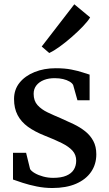

<svg xmlns="http://www.w3.org/2000/svg" viewBox="-20 -886 518 916"><path d="M229.5 11Q192 11 155 3.5Q118 -4 88.2 -13.8Q58.5 -23.5 42 -29.5V-157H104.5L123.5 -79.5Q129.5 -69.5 146.2 -59.8Q163 -50 186 -43.8Q209 -37.5 233.5 -37.5Q272 -37.5 296.2 -47.8Q320.5 -58 332 -76.5Q343.5 -95 343.5 -119.5Q343.5 -147.5 326 -167Q308.5 -186.5 275 -203.2Q241.5 -220 194 -238.5Q146 -257.5 113.2 -281.2Q80.5 -305 63.8 -337.2Q47 -369.5 47 -413.5Q47 -458.5 73.2 -491.2Q99.5 -524 144.8 -542.2Q190 -560.5 246 -560.5Q289 -560.5 320.5 -554.2Q352 -548 373.5 -540.8Q395 -533.5 407.5 -530V-407.5H349.5L329 -480.5Q324.5 -489.5 311.8 -497Q299 -504.5 281 -508.8Q263 -513 242.5 -513Q213 -513.5 190 -504.5Q167 -495.5 153.8 -478.8Q140.5 -462 140.5 -438.5Q140.5 -405 159 -384.5Q177.5 -364 206.8 -350Q236 -336 268.5 -322.5Q300.5 -308.5 331.2 -293.8Q362 -279 386.2 -259.8Q410.5 -240.5 425 -213.8Q439.5 -187 439.5 -150Q439.5 -102 414.5 -65.8Q389.5 -29.5 342.5 -9.2Q295.5 11 229.5 11ZM214.5 -633.5 179 -664 334.5 -865.5 410 -803Q399 -784.5 375 -759.5Q351 -734.5 321.5 -708.8Q292 -683 263.8 -662.8Q235.5 -642.5 216 -633.5Z"/></svg>

Font: Merriweather 36pt
Style: Regular
Weight: 400
Designer: Eben Sorkin
Foundry: Eben Sorkin
Version: Version 2.100